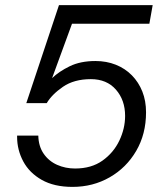

<svg xmlns="http://www.w3.org/2000/svg" viewBox="-20 -720 640 752"><path d="M264 12Q192 12 143.5 -15.5Q95 -43 71 -88Q47 -133 47 -184Q47 -186 47 -187Q47 -188 47 -189H130Q131 -147 151 -118Q171 -89 203.5 -74.5Q236 -60 274 -60Q338 -60 381.5 -91Q425 -122 447.5 -169.5Q470 -217 470 -266Q470 -328 434 -369Q398 -410 336 -410Q270 -410 226.5 -380Q183 -350 163 -316H83L211 -700H578L565 -627H262L184 -414Q211 -440 253 -460.5Q295 -481 354 -481Q397 -481 433.5 -466.5Q470 -452 496.5 -425Q523 -398 537.5 -361.5Q552 -325 552 -280Q552 -195 513.5 -129Q475 -63 409.5 -25.5Q344 12 264 12Z"/></svg>

Font: Rethink Sans
Style: Italic
Weight: 400
Italic angle: -10°
Designer: The Rethink Sans project authors (Hans Thiessen). DM Sans designed by Colophon Foundry.
Foundry: Rethink Communications LLC
Version: Version 1.001